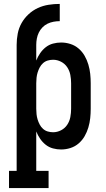

<svg xmlns="http://www.w3.org/2000/svg" viewBox="-20 -755 540 980"><path d="M26 205V117H65V-526Q65 -555 70.5 -583.5Q76 -612 90 -637Q104 -662 125.5 -682Q147 -702 173 -714Q199 -726 227.5 -730.5Q256 -735 285 -735V-647Q269 -647 253 -644Q237 -641 222.5 -634Q208 -627 196.5 -615Q185 -603 178 -588.5Q171 -574 168 -558Q165 -542 165 -526V-446Q173 -466 185 -483.5Q197 -501 213.5 -514Q230 -527 250.5 -532.5Q271 -538 292 -538Q316 -538 339.5 -530.5Q363 -523 381.5 -507Q400 -491 412 -470Q424 -449 431 -425.5Q438 -402 440.5 -378Q443 -354 443 -330V-200Q443 -176 440.5 -152Q438 -128 431 -104.5Q424 -81 412 -60Q400 -39 381.5 -23Q363 -7 339.5 0.5Q316 8 292 8Q271 8 250.5 2.5Q230 -3 213.5 -16Q197 -29 185 -46.5Q173 -64 165 -84V117H228V205ZM251 -80Q272 -80 291.5 -90Q311 -100 323 -118Q335 -136 339 -157.5Q343 -179 343 -200V-330Q343 -351 339 -372.5Q335 -394 323 -412Q311 -430 291.5 -440Q272 -450 251 -450Q237 -450 223.5 -446Q210 -442 199.5 -432.5Q189 -423 182.5 -410.5Q176 -398 172 -385Q168 -372 166.5 -358Q165 -344 165 -330V-200Q165 -186 166.5 -172Q168 -158 172 -145Q176 -132 182.5 -119.5Q189 -107 199.5 -97.5Q210 -88 223.5 -84Q237 -80 251 -80Z"/></svg>

Font: Iosevka Slab Semibold
Style: Regular
Weight: 600
Monospace: yes
Designer: Belleve Invis
Foundry: Belleve Invis
Version: Version 11.1.1; ttfautohint (v1.8.3)